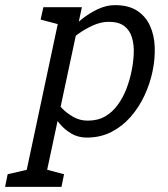

<svg xmlns="http://www.w3.org/2000/svg" viewBox="-100 -528 654 748"><path d="M219 -500 69.5 200H-10L139 -500ZM144.7 -346.7 119.7 -355Q119.7 -355 132.8 -370.5Q145.8 -386 168.2 -408.8Q190.7 -431.5 219.6 -454.2Q248.5 -477 281.6 -492.5Q314.7 -508 347.7 -508L323.5 -443Q293 -443 261.2 -428.5Q229.5 -414 203.2 -394.8Q176.8 -375.7 160.8 -361.2Q144.7 -346.7 144.7 -346.7ZM104 -153.3Q104 -153.3 114 -138.8Q124 -124.3 142 -105.7Q160 -87 185.7 -72.5Q211.3 -58 241.8 -58L237.7 8Q204.7 8 178.2 -7.5Q151.8 -23 132.8 -45.8Q113.7 -68.5 101 -91.2Q88.3 -114 82 -129.5Q75.7 -145 75.7 -145ZM241.8 -58Q280.7 -58 309.2 -74.3Q337.7 -90.7 358.2 -118.8Q378.8 -146.8 392 -180.8Q405.2 -214.8 412.3 -250Q419.7 -285.3 421.1 -319.8Q422.5 -354.2 414 -382.2Q405.5 -410.3 383.9 -426.7Q362.3 -443 323.5 -443L347.7 -508Q401.3 -508 434.7 -486Q468 -464 484.7 -427Q501.3 -390 502.8 -344Q504.3 -298 494.3 -250Q484.3 -202 462.9 -156Q441.5 -110 409.2 -73Q377 -36 334.2 -14Q291.3 8 237.7 8ZM134.2 -431.7 58.2 -451.7 69 -500H149ZM-80.2 200 -70.2 150.8 20 130 -0.2 200ZM59.5 200 68.2 129.2 149.5 150.8 139.5 200Z"/></svg>

Font: Epunda Slab Light
Style: Italic
Weight: 300
Italic angle: -12°
Designer: Simon Atzbach
Foundry: typofactur
Version: Version 1.102